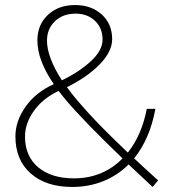

<svg xmlns="http://www.w3.org/2000/svg" viewBox="-20 -730 676 760"><path d="M584 10 489 -79Q446 -36 389 -13Q332 10 266 10Q162 10 101.5 -43.5Q41 -97 41 -190Q41 -251 81.5 -308Q122 -365 193 -397Q128 -491 128 -570Q128 -632 169.5 -671Q211 -710 277 -710Q342 -710 383 -672.5Q424 -635 424 -575Q424 -526 375 -475.5Q326 -425 245 -385Q250 -378 266 -357Q343 -261 486 -126Q541 -195 561 -299H595Q574 -182 511 -103Q549 -67 606 -16ZM166 -569Q166 -504 225 -412Q295 -446 340.5 -488.5Q386 -531 386 -573Q386 -619 356 -647.5Q326 -676 279 -676Q229 -676 197.5 -646Q166 -616 166 -569ZM465 -103Q309 -253 240 -335L212 -370Q150 -341 114.5 -291.5Q79 -242 79 -189Q79 -112 131 -68Q183 -24 273 -24Q330 -24 378.5 -44Q427 -64 465 -103Z"/></svg>

Font: Sarabun Thin
Style: Regular
Weight: 250
Designer: Suppakit Chalermlarp | Katatrad Co.,Ltd.
Foundry: Cadson Demak Co.,Ltd.
Version: Version 1.000; ttfautohint (v1.6)